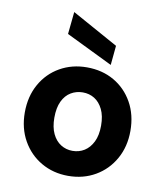

<svg xmlns="http://www.w3.org/2000/svg" viewBox="-86 -832 782 915"><g transform="rotate(10 305.5 -375.0)"><path d="M305 12Q233 12 175 -21.5Q117 -55 83.5 -114.5Q50 -174 50 -250Q50 -328 83.5 -387.5Q117 -447 175 -480Q233 -513 305 -513Q379 -513 436.5 -480Q494 -447 527.5 -387.5Q561 -328 561 -250Q561 -174 527.5 -114.5Q494 -55 436 -21.5Q378 12 305 12ZM305 -109Q337 -109 362.5 -125Q388 -141 403.5 -172.5Q419 -204 419 -251Q419 -298 403.5 -329.5Q388 -361 363 -376.5Q338 -392 306 -392Q275 -392 249 -376.5Q223 -361 208 -329.5Q193 -298 193 -250Q193 -204 208 -172.5Q223 -141 248.5 -125Q274 -109 305 -109ZM414 -544 188 -654 199 -762 423 -638Z"/></g></svg>

Font: DM Sans 17pt ExtraBold
Style: Regular
Weight: 800
Version: Version 4.004;gftools[0.9.30]